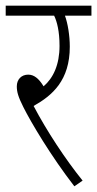

<svg xmlns="http://www.w3.org/2000/svg" viewBox="-20 -642 341 674"><path d="M270 -8C210 -82 143 -184 98 -270C164 -307 225 -360 225 -478C225 -517 218 -560 208 -587H301V-622H0V-587H170C180 -567 189 -532 189 -481C189 -415 167 -368 133 -339C116 -367 99 -380 79 -380C55 -380 39 -363 39 -339C39 -319 44 -302 62 -266C89 -212 159 -94 241 12Z"/></svg>

Font: Noto Sans ExtraCondensed ExtraLight
Style: Italic
Weight: 200
Width: 2
Italic angle: -12°
Designer: Monotype Design Team
Foundry: Monotype Imaging Inc.
Version: Version 2.013